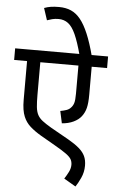

<svg xmlns="http://www.w3.org/2000/svg" viewBox="-68 -940 703 1169"><g transform="rotate(5 284.0 -356.0)"><path d="M568 -551H474V-380Q474 -329 466.5 -299Q459 -269 441 -246Q424 -224 393.5 -209.5Q363 -195 323 -192L307 -266Q329 -270 344.5 -275.5Q360 -281 370 -292Q382 -304 387.5 -321.5Q393 -339 393 -380V-551H160V-353Q160 -307 163 -278Q166 -249 176 -230Q186 -211 206 -195.5Q226 -180 260 -160L370 -98Q412 -74 437.5 -52Q463 -30 474.5 -5.5Q486 19 486 53Q486 93 469.5 128.5Q453 164 439 184L367 142Q380 122 391.5 99.5Q403 77 403 55Q403 36 395 21.5Q387 7 363 -10.5Q339 -28 290 -56L203 -106Q164 -129 136.5 -153.5Q109 -178 95 -212Q87 -231 83 -256Q79 -281 79 -316V-551H0V-622H568ZM394 -615Q373 -694 352.5 -739.5Q332 -785 307 -804Q282 -823 248 -823Q226 -823 209 -818.5Q192 -814 178 -809L154 -882Q175 -890 196 -893Q217 -896 245 -896Q286 -896 318 -882Q350 -868 376 -836Q402 -804 425 -749.5Q448 -695 469 -615Z"/></g></svg>

Font: Noto Sans Ambassadori
Style: Regular
Weight: 400
Designer: Monotype Design Team
Foundry: Monotype Imaging Inc.
Version: Version 2.013